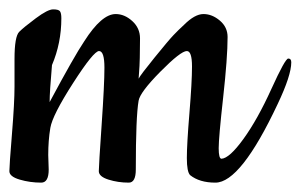

<svg xmlns="http://www.w3.org/2000/svg" viewBox="-20 -385 642 410"><path d="M83 -54 84 -23Q84 5 68 5Q44 5 22 -1.5Q0 -8 0 -19.5Q0 -31 5.5 -98.5Q11 -166 11 -200V-259Q11 -307 21 -317Q31 -327 56.5 -346Q82 -365 93.5 -365Q105 -365 108 -361Q111 -357 111 -346Q111 -293 91 -246Q86 -189 86 -167Q139 -266 160 -297Q197 -355 227 -355Q246 -355 262.5 -340Q279 -325 279 -303Q279 -281 278.5 -261.5Q278 -242 277 -231Q276 -220 276 -217Q280 -225 310 -262Q340 -299 350.5 -310Q361 -321 373 -332Q396 -355 414.5 -355Q433 -355 449.5 -341Q466 -327 466 -306Q466 -262 456.5 -176.5Q447 -91 447 -68.5Q447 -46 453 -46Q470 -47 500 -88.5Q530 -130 559.5 -195Q589 -260 595.5 -260Q602 -260 602 -252Q602 -224 573 -163Q494 5 440 5Q406 5 386 -11Q379 -18 379 -47.5Q379 -77 384.5 -143.5Q390 -210 390 -243Q390 -276 379 -276Q366 -276 322.5 -232Q279 -188 276 -170Q270 -136 270 -23Q270 5 255 5Q232 5 211.5 -1.5Q191 -8 191 -19.5Q191 -31 197 -118Q203 -205 203 -240.5Q203 -276 191.5 -276Q180 -276 136 -207.5Q92 -139 87.5 -112Q83 -85 83 -54Z"/></svg>

Font: Cookie
Style: Regular
Weight: 400
Designer: Ania Kruk
Foundry: Ania Kruk
Version: Version 1.004